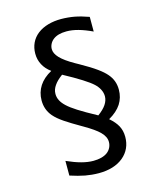

<svg xmlns="http://www.w3.org/2000/svg" viewBox="-123 -830 847 1013"><g transform="rotate(-15 301.0 -323.5)"><path d="M290.5 95.2C345.7 95.2 391.1 81.5 424.3 54.2C457.5 26.9 474.1 -10.7 474.1 -54.2C474.1 -78.6 468.8 -97.7 460 -114.3C450.7 -131.8 436 -148.9 416 -166C446.3 -183.1 469.2 -203.6 483.9 -226.1C498.5 -249 505.9 -274.9 505.9 -303.7C505.9 -338.4 495.1 -366.2 473.6 -391.1C452.6 -415.5 416.5 -443.4 338.9 -486.8L318.8 -498C248 -538.1 219.2 -569.8 219.2 -601.6C219.2 -619.1 228 -639.2 245.6 -652.3C261.7 -664.6 285.2 -671.9 317.9 -671.9C338.4 -671.9 358.4 -668.9 381.8 -662.6C404.8 -656.2 430.2 -646.5 457 -633.8V-713.9C431.2 -723.1 403.8 -731 380.9 -735.4C360.4 -739.3 331.5 -742.2 307.1 -742.2C258.3 -742.2 211.4 -730.5 177.7 -704.1C146 -679.2 128.9 -643.1 128.9 -600.6C128.9 -578.1 133.8 -558.6 143.6 -540C152.8 -522 167.5 -505.4 187 -491.2C157.2 -475.1 134.8 -455.1 120.1 -432.6C105 -409.2 97.2 -382.8 97.2 -353.5C97.2 -319.8 107.4 -291 128.4 -266.1C155.3 -234.4 199.7 -207.5 264.2 -169.9L275.9 -163.1C350.6 -119.6 383.8 -89.4 383.8 -50.3C383.8 -29.8 374.5 -9.3 356.4 4.4C338.9 17.6 312 24.9 279.8 24.9C259.8 24.9 238.8 22 214.8 15.6C190.9 9.3 164.6 -0.5 136.2 -13.2V66.9C164.6 76.2 193.4 84 216.8 88.4C237.8 92.3 265.1 95.2 290.5 95.2ZM366.2 -200.2C278.8 -247.6 237.3 -274.4 211.9 -298.3C188.5 -320.3 176.8 -342.3 176.8 -367.7C176.8 -385.7 182.6 -399.4 191.9 -413.1C202.1 -428.2 215.8 -441.4 236.8 -457C316.4 -414.1 367.7 -381.3 391.1 -359.4C411.6 -340.3 425.8 -315.4 425.8 -289.1C425.8 -273.9 420.9 -258.8 411.1 -244.1C401.4 -229.5 386.2 -214.8 366.2 -200.2Z"/></g></svg>

Font: Hack
Style: Regular
Weight: 400
Monospace: yes
Designer: Christopher Simpkins
Foundry: Christopher Simpkins
Version: Version 2.010